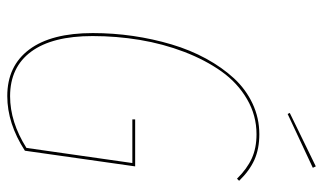

<svg xmlns="http://www.w3.org/2000/svg" viewBox="-202 -686 896 533"><g transform="rotate(90 246.5 -419.0)"><path d="M441.4 -847.2 445.3 -838.9 295.9 -769 293 -774.9ZM352.1 -690.4Q392.6 -690.4 423.1 -676.8Q453.6 -663.1 481.4 -634.3L475.6 -628.4Q448.2 -656.2 419.4 -669.4Q390.6 -682.6 352.1 -682.6Q299.8 -682.6 254.6 -656.2Q209.5 -629.9 177.7 -585.2Q146 -540.5 123.5 -481.9Q101.1 -423.3 90.3 -358.6Q79.6 -293.9 79.6 -227.5Q79.6 -115.7 122.8 -57.1Q166 1.5 246.6 1.5Q318.4 1.5 390.1 -43.9L432.1 -337.9H311V-345.7H441.4L397.9 -39.6Q322.3 9.3 246.1 9.3Q162.6 9.3 116.9 -51.8Q71.3 -112.8 71.3 -228Q71.3 -284.2 79.3 -339.6Q87.4 -395 102.8 -446.8Q118.2 -498.5 142.3 -542.7Q166.5 -586.9 196.8 -619.9Q227.1 -652.8 267.1 -671.6Q307.1 -690.4 352.1 -690.4Z"/></g></svg>

Font: Fira Sans Compressed Eight
Style: Italic
Weight: 100
Width: 3
Italic angle: -8°
Designer: Carrois Corporate & Edenspiekermann AG
Foundry: Carrois Corporate GbR & Edenspiekermann AG
Version: Version 4.203;PS 004.203;hotconv 1.0.88;makeotf.lib2.5.64775